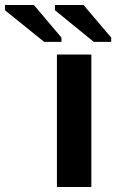

<svg xmlns="http://www.w3.org/2000/svg" viewBox="-156 -745 463 765"><path d="M208 0H70.8V-527.8H208ZM217.8 -578.1 63 -704.1V-725.1H176.8L287.1 -595.2V-578.1ZM20 -578.1 -136.2 -704.1V-725.1H-21L88.9 -595.2V-578.1Z"/></svg>

Font: Libra Sans Modern
Style: Bold
Weight: 700
Foundry: Stefan Peev, Context Ltd
Version: Version 1.000